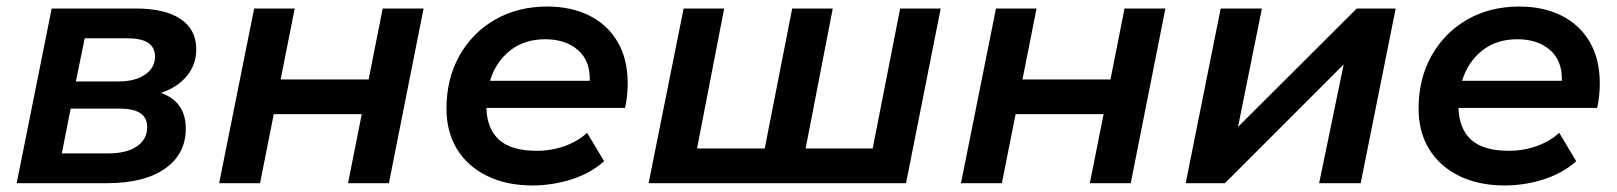

<svg xmlns="http://www.w3.org/2000/svg" viewBox="-20 -560 4944 587"><path d="M31 0 138 -534H395Q484 -534 532 -502Q580 -470 580 -409Q580 -363 551.5 -328Q523 -293 472 -276Q548 -249 548 -167Q548 -89 484.5 -44.5Q421 0 308 0ZM169 -91H311Q367 -91 398.5 -112.5Q430 -134 430 -172Q430 -228 346 -228H196ZM212 -311H343Q393 -311 423.5 -332Q454 -353 454 -387Q454 -443 370 -443H239Z M650 0 757 -534H881L838 -317H1107L1150 -534H1275L1169 0H1044L1086 -211H817L775 0Z M1608 7Q1528 7 1468.5 -22.5Q1409 -52 1377 -104.5Q1345 -157 1345 -228Q1345 -319 1384.5 -389.5Q1424 -460 1493.5 -500Q1563 -540 1653 -540Q1727 -540 1782.5 -512Q1838 -484 1868.5 -431.5Q1899 -379 1899 -306Q1899 -286 1897 -267Q1895 -248 1891 -230H1467Q1469 -166 1506 -132.5Q1543 -99 1621 -99Q1666 -99 1706.5 -113.5Q1747 -128 1775 -154L1827 -67Q1785 -30 1727 -11.5Q1669 7 1608 7ZM1478 -313H1783Q1785 -374 1747 -407Q1709 -440 1647 -440Q1583 -440 1539.5 -405.5Q1496 -371 1478 -313Z M2318 -106 2402 -534H2526L2443 -106H2648L2732 -534H2856L2750 0H1963L2070 -534H2194L2111 -106Z M2918 0 3025 -534H3149L3106 -317H3375L3418 -534H3543L3437 0H3312L3354 -211H3085L3043 0Z M3605 0 3712 -534H3838L3765 -172L4128 -534H4247L4140 0H4013L4088 -363L3725 0Z M4580 7Q4500 7 4440.5 -22.5Q4381 -52 4349 -104.5Q4317 -157 4317 -228Q4317 -319 4356.5 -389.5Q4396 -460 4465.5 -500Q4535 -540 4625 -540Q4699 -540 4754.5 -512Q4810 -484 4840.5 -431.5Q4871 -379 4871 -306Q4871 -286 4869 -267Q4867 -248 4863 -230H4439Q4441 -166 4478 -132.5Q4515 -99 4593 -99Q4638 -99 4678.5 -113.5Q4719 -128 4747 -154L4799 -67Q4757 -30 4699 -11.5Q4641 7 4580 7ZM4450 -313H4755Q4757 -374 4719 -407Q4681 -440 4619 -440Q4555 -440 4511.5 -405.5Q4468 -371 4450 -313Z"/></svg>

Font: Montserrat SemiBold
Style: Italic
Weight: 600
Italic angle: -11.3°
Designer: Julieta Ulanovsky
Foundry: Julieta Ulanovsky
Version: Version 9.000; ttfautohint (v1.8.4.7-5d5b)